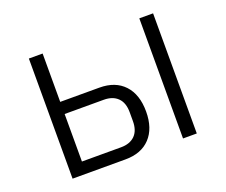

<svg xmlns="http://www.w3.org/2000/svg" viewBox="-119 -917 1294 1101"><g transform="rotate(-20 528.0 -366.5)"><path d="M149 0V-733H233V-438H472Q569 -438 623 -380Q677 -322 677 -218Q677 -115 623 -57.5Q569 0 472 0ZM907 0H823V-733H907ZM472 -74Q526 -74 556.5 -104Q587 -134 587 -192V-246Q587 -304 556.5 -334Q526 -364 472 -364H233V-74Z"/></g></svg>

Font: PlemolJP
Style: Regular
Weight: 400
Monospace: yes
Version: v2.0.4; ttfautohint (v1.8.4.7-5d5b-dirty) -l 6 -r 45 -G 200 